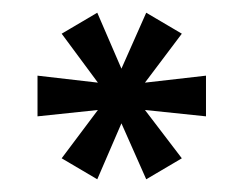

<svg xmlns="http://www.w3.org/2000/svg" viewBox="-20 -773 382 302"><path d="M77 -524 134 -600 39 -590V-654L134 -643L77 -720L133 -753L171 -665L210 -753L266 -720L208 -643L304 -654V-590L208 -600L266 -524L210 -491L171 -579L133 -491Z"/></svg>

Font: Oakes Grotesk
Style: Bold
Weight: 600
Designer: Samuel Oakes
Foundry: Samuel Oakes
Version: Version 1.000;PS 001.000;hotconv 1.0.88;makeotf.lib2.5.64775